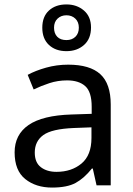

<svg xmlns="http://www.w3.org/2000/svg" viewBox="-20 -837 601 867"><path d="M288 -545Q386 -545 433 -502Q480 -459 480 -365V0H416L399 -76H395Q360 -32 321.5 -11Q283 10 215 10Q142 10 94 -28.5Q46 -67 46 -149Q46 -229 109 -272.5Q172 -316 303 -320L394 -323V-355Q394 -422 365 -448Q336 -474 283 -474Q241 -474 203 -461.5Q165 -449 132 -433L105 -499Q140 -518 188 -531.5Q236 -545 288 -545ZM314 -259Q214 -255 175.5 -227Q137 -199 137 -148Q137 -103 164.5 -82Q192 -61 235 -61Q303 -61 348 -98.5Q393 -136 393 -214V-262ZM280 -606Q231 -606 201 -634Q171 -662 171 -712Q171 -762 201 -789.5Q231 -817 280 -817Q327 -817 359 -789.5Q391 -762 391 -713Q391 -662 359.5 -634Q328 -606 280 -606ZM280 -656Q305 -656 320.5 -671Q336 -686 336 -712Q336 -738 320 -753Q304 -768 280 -768Q256 -768 240 -753Q224 -738 224 -712Q224 -686 238.5 -671Q253 -656 280 -656Z"/></svg>

Font: Noto Sans Old Italic
Style: Regular
Weight: 400
Designer: Monotype Design Team
Foundry: Monotype Imaging Inc.
Version: Version 2.003; ttfautohint (v1.8.4.7-5d5b)